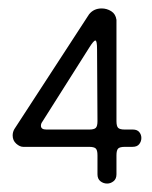

<svg xmlns="http://www.w3.org/2000/svg" viewBox="-20 -425 360 455"><path d="M234 10Q225 10 218 4.5Q211 -1 211 -12V-57Q211 -69 207 -73Q203 -77 191 -77H35Q27 -77 18.5 -84.5Q10 -92 10 -104Q10 -112 14 -119L191 -391Q202 -405 221 -405Q233 -405 243.5 -398.5Q254 -392 256 -378V-138Q256 -126 260 -122Q264 -118 276 -118H295Q305 -118 310 -112Q315 -106 315 -98Q315 -90 310 -83.5Q305 -77 294 -77H276Q264 -77 260 -73Q256 -69 256 -57V-12Q256 -1 249 4.5Q242 10 234 10ZM90 -118H191Q203 -118 207 -122Q211 -126 211 -138L210 -308Q210 -329 206 -329Q202 -329 192 -313L80 -136Q77 -132 77 -127Q77 -118 90 -118Z"/></svg>

Font: Dongle Light
Style: Regular
Weight: 300
Designer: Yanghee Ryu
Foundry: Yanghee Ryu
Version: Version 2.000